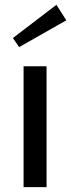

<svg xmlns="http://www.w3.org/2000/svg" viewBox="-20 -774 294 794"><path d="M254.2 -690 213.3 -754.2 33.3 -616.7 59.2 -579.2ZM77.5 0H172.5V-500H77.5Z"/></svg>

Font: Boon Medium
Style: Regular
Weight: 500
Designer: Sungsit Sawaiwan
Foundry: FontUni
Version: Version 2.0